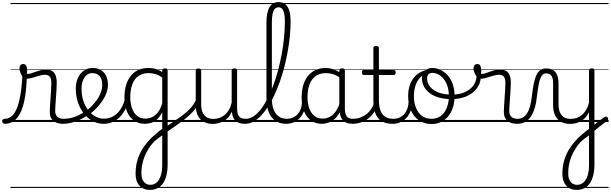

<svg xmlns="http://www.w3.org/2000/svg" viewBox="-101 -1172 5865 1844"><path d="M-55 17Q-67 17 -73.5 9.5Q-80 2 -80.5 -7Q-81 -16 -75 -23.5Q-69 -31 -57 -31Q-23 -31 6 -52Q35 -73 57 -122.5Q79 -172 94 -255Q109 -338 115 -463L157 -441Q153 -310 136 -221.5Q119 -133 90.5 -80.5Q62 -28 25 -5.5Q-12 17 -55 17ZM504 17Q479 17 456 11Q433 5 415 -8.5Q397 -22 387 -44Q377 -66 377 -97Q377 -124 379.5 -159Q382 -194 384.5 -232.5Q387 -271 389.5 -307Q392 -343 392 -374Q392 -419 376.5 -436.5Q361 -454 330 -454Q305 -454 272.5 -444Q240 -434 208 -424.5Q176 -415 150 -415Q134 -415 119.5 -431.5Q105 -448 95.5 -471.5Q86 -495 86 -514Q86 -527 90 -536.5Q94 -546 102.5 -552Q111 -558 122 -558Q142 -558 151 -540Q160 -522 160 -497Q160 -488 159.5 -479Q159 -470 158 -462Q175 -461 195.5 -467Q216 -473 239.5 -482Q263 -491 288 -497.5Q313 -504 339 -504Q375 -504 398 -491Q421 -478 432.5 -449.5Q444 -421 444 -376Q444 -345 441.5 -308.5Q439 -272 436.5 -235Q434 -198 431.5 -165Q429 -132 429 -108Q429 -68 450 -49.5Q471 -31 510 -31Q521 -31 526 -23.5Q531 -16 530.5 -7Q530 2 523.5 9.5Q517 17 504 17ZM0 623H568V633H0ZM0 -20H568V0H0ZM0 -505H568V-500H0ZM0 -1143H568V-1133H0Z M506 17Q493 17 487.5 9.5Q482 2 483.5 -7Q485 -16 492.5 -23.5Q500 -31 512 -31Q568 -31 622 -52Q676 -73 720 -105Q728 -110 734.5 -107Q741 -104 745.5 -96.5Q750 -89 750 -80.5Q750 -72 743 -67Q709 -43 669 -24Q629 -5 587.5 6Q546 17 506 17ZM568 623V633ZM568 -20V0ZM568 -505V-500ZM568 -1143V-1133Z M723 -106Q746 -122 766.5 -140.5Q787 -159 804 -180Q828 -207 845 -236.5Q862 -266 871.5 -295.5Q881 -325 881 -355Q881 -414 855 -442Q829 -470 783 -470Q773 -470 767.5 -477.5Q762 -485 763 -494.5Q764 -504 770 -511.5Q776 -519 787 -519Q840 -519 873 -496.5Q906 -474 921 -437Q936 -400 936 -358Q936 -324 924.5 -288.5Q913 -253 892 -218.5Q871 -184 842 -152Q823 -129 799.5 -108Q776 -87 751 -69ZM568 623H1012V633H568ZM568 -20H1012V0H568ZM568 -505H1012V-500H568ZM568 -1143H1012V-1133H568Z M897 17Q850 17 809.5 0Q769 -17 735.5 -48Q702 -79 677.5 -121.5Q653 -164 640 -214.5Q627 -265 627 -321Q627 -364 638.5 -400.5Q650 -437 672 -463.5Q694 -490 723 -504.5Q752 -519 787 -519Q798 -519 803 -511.5Q808 -504 807 -494.5Q806 -485 800 -477.5Q794 -470 783 -470Q761 -470 743 -459.5Q725 -449 711.5 -429.5Q698 -410 690 -383Q682 -356 682 -323Q682 -257 699.5 -203.5Q717 -150 747.5 -111.5Q778 -73 817 -52.5Q856 -32 898 -32Q946 -32 986 -55Q1026 -78 1054.5 -119Q1083 -160 1098 -216Q1100 -224 1109 -225.5Q1118 -227 1125.5 -222.5Q1133 -218 1131 -208Q1120 -156 1098 -114.5Q1076 -73 1045 -43.5Q1014 -14 976.5 1.5Q939 17 897 17ZM1012 623V633ZM1012 -20V0ZM1012 -505V-500ZM1012 -1143V-1133Z M1339 652Q1275 652 1238 610.5Q1201 569 1201 495Q1201 444 1210.5 398.5Q1220 353 1238.5 311.5Q1257 270 1285.5 230.5Q1314 191 1351 154Q1369 137 1386.5 121.5Q1404 106 1422 91.5Q1440 77 1457 66V-94Q1432 -45 1403 -21.5Q1374 2 1344.5 9.5Q1315 17 1287 17Q1232 17 1188 -12.5Q1144 -42 1119 -99Q1094 -156 1094 -238Q1094 -288 1103.5 -331Q1113 -374 1132 -408.5Q1151 -443 1178.5 -468Q1206 -493 1242.5 -506Q1279 -519 1324 -519Q1349 -519 1370 -515.5Q1391 -512 1412 -503.5Q1433 -495 1457 -480V-497Q1457 -506 1463.5 -510.5Q1470 -515 1484 -515Q1497 -515 1503 -510.5Q1509 -506 1509 -497V404Q1509 465 1497.5 511.5Q1486 558 1464 589Q1442 620 1410 636Q1378 652 1339 652ZM1344 603Q1377 603 1402.5 581.5Q1428 560 1442.5 517Q1457 474 1457 410V128Q1444 137 1430 147Q1416 157 1402.5 168.5Q1389 180 1376 191Q1347 223 1325 257.5Q1303 292 1288 329.5Q1273 367 1265 407.5Q1257 448 1257 492Q1257 526 1267 550.5Q1277 575 1296.5 589Q1316 603 1344 603ZM1297 -33Q1329 -33 1359.5 -47Q1390 -61 1415.5 -93Q1441 -125 1457 -181V-428Q1422 -452 1390 -461Q1358 -470 1325 -470Q1293 -470 1265.5 -460.5Q1238 -451 1216.5 -432.5Q1195 -414 1180.5 -386Q1166 -358 1158 -322Q1150 -286 1150 -242Q1150 -180 1166.5 -133Q1183 -86 1215.5 -59.5Q1248 -33 1297 -33ZM1012 623H1647V633H1012ZM1012 -20H1647V0H1012ZM1012 -505H1647V-500H1012ZM1012 -1143H1647V-1133H1012Z M1499 97Q1493 101 1487 96.5Q1481 92 1478 83.5Q1475 75 1476 66Q1477 57 1483 52Q1524 24 1561.5 -1Q1599 -26 1632.5 -50Q1666 -74 1694.5 -99Q1723 -124 1745 -152.5Q1767 -181 1782 -214Q1788 -229 1797 -229.5Q1806 -230 1811.5 -222.5Q1817 -215 1813 -202Q1800 -164 1777.5 -132Q1755 -100 1724.5 -71.5Q1694 -43 1658 -15.5Q1622 12 1582 39.5Q1542 67 1499 97ZM1647 623V633ZM1647 -20V0ZM1647 -505V-500ZM1647 -1143V-1133Z M1942 18Q1894 18 1857 -1.5Q1820 -21 1799.5 -61.5Q1779 -102 1779 -166V-496Q1779 -505 1785 -509.5Q1791 -514 1804 -514Q1818 -514 1824.5 -509.5Q1831 -505 1831 -496V-171Q1831 -127 1843.5 -95.5Q1856 -64 1882 -47Q1908 -30 1949 -30Q1978 -30 2005 -39Q2032 -48 2055 -66.5Q2078 -85 2096 -115Q2114 -145 2124 -186V-496Q2124 -506 2130.5 -510.5Q2137 -515 2151 -515Q2164 -515 2170 -510.5Q2176 -506 2176 -496V-137Q2176 -78 2194.5 -54.5Q2213 -31 2260 -31Q2270 -31 2274.5 -23.5Q2279 -16 2278.5 -7Q2278 2 2272 9.5Q2266 17 2254 17Q2224 17 2202 10.5Q2180 4 2164.5 -9Q2149 -22 2140 -41.5Q2131 -61 2127 -87L2126 -100Q2111 -66 2089.5 -43Q2068 -20 2043.5 -7Q2019 6 1993 12Q1967 18 1942 18ZM1647 623H2318V633H1647ZM1647 -20H2318V0H1647ZM1647 -505H2318V-500H1647ZM1647 -1143H2318V-1133H1647Z M2254 17Q2242 17 2237 9.5Q2232 2 2233.5 -7Q2235 -16 2241.5 -23.5Q2248 -31 2260 -31Q2297 -31 2333 -54.5Q2369 -78 2402.5 -120.5Q2436 -163 2466 -220.5Q2496 -278 2522 -347Q2548 -416 2568.5 -492.5Q2589 -569 2604 -649.5Q2619 -730 2627 -810.5Q2635 -891 2635 -966Q2635 -979 2643.5 -985.5Q2652 -992 2662.5 -992Q2673 -992 2681.5 -985.5Q2690 -979 2690 -966Q2690 -897 2682.5 -823Q2675 -749 2661.5 -674Q2648 -599 2629 -526Q2610 -453 2585.5 -384.5Q2561 -316 2532.5 -255.5Q2504 -195 2471.5 -145Q2439 -95 2404 -59Q2369 -23 2331 -3Q2293 17 2254 17ZM2318 623V633ZM2318 -20V0ZM2318 -505V-500ZM2318 -1143V-1133Z M2648 17Q2587 17 2544.5 -11.5Q2502 -40 2480 -95Q2458 -150 2458 -229V-952Q2458 -1053 2487 -1102.5Q2516 -1152 2576 -1152Q2614 -1152 2639.5 -1131.5Q2665 -1111 2677.5 -1070Q2690 -1029 2690 -967Q2690 -955 2681.5 -948.5Q2673 -942 2662.5 -942Q2652 -942 2643.5 -948.5Q2635 -955 2635 -967Q2635 -1013 2628.5 -1043Q2622 -1073 2608.5 -1087.5Q2595 -1102 2575 -1102Q2553 -1102 2538.5 -1087Q2524 -1072 2517 -1039.5Q2510 -1007 2510 -952V-229Q2510 -165 2526.5 -121Q2543 -77 2575.5 -54Q2608 -31 2654 -31Q2665 -31 2670.5 -23.5Q2676 -16 2675.5 -7Q2675 2 2668 9.5Q2661 17 2648 17ZM2318 623H2712V633H2318ZM2318 -20H2712V0H2318ZM2318 -505H2712V-500H2318ZM2318 -1143H2712V-1133H2318Z M2647 17Q2636 17 2630.5 9.5Q2625 2 2625.5 -7Q2626 -16 2633 -23.5Q2640 -31 2653 -31Q2686 -31 2712.5 -43Q2739 -55 2758 -76Q2777 -97 2787.5 -125Q2798 -153 2799 -186Q2800 -198 2809 -201.5Q2818 -205 2826.5 -201.5Q2835 -198 2834 -186Q2833 -142 2818.5 -104.5Q2804 -67 2779.5 -40Q2755 -13 2721 2Q2687 17 2647 17ZM2712 623V633ZM2712 -20V0ZM2712 -505V-500ZM2712 -1143V-1133Z M2989 17Q2934 17 2890 -12Q2846 -41 2821 -98Q2796 -155 2796 -238Q2796 -288 2805.5 -331Q2815 -374 2834 -408.5Q2853 -443 2880.5 -467.5Q2908 -492 2944.5 -505.5Q2981 -519 3026 -519Q3064 -519 3100.5 -506.5Q3137 -494 3173 -470V-419Q3133 -449 3098 -459.5Q3063 -470 3027 -470Q2995 -470 2967.5 -460.5Q2940 -451 2918.5 -432Q2897 -413 2882.5 -385.5Q2868 -358 2860 -322Q2852 -286 2852 -242Q2852 -180 2868.5 -133Q2885 -86 2917.5 -59.5Q2950 -33 2999 -33Q3033 -33 3065 -49Q3097 -65 3123.5 -101.5Q3150 -138 3167 -202L3185 -159Q3164 -85 3130.5 -47Q3097 -9 3059.5 4Q3022 17 2989 17ZM3285 17Q3251 17 3227 7Q3203 -3 3188 -22Q3173 -41 3165.5 -69Q3158 -97 3158 -132V-495Q3158 -506 3165 -510.5Q3172 -515 3186 -515Q3199 -515 3205 -510.5Q3211 -506 3211 -496V-133Q3211 -81 3228 -56Q3245 -31 3291 -31Q3298 -31 3302 -23.5Q3306 -16 3305.5 -7Q3305 2 3300.5 9.5Q3296 17 3285 17ZM2712 623H3347V633H2712ZM2712 -20H3347V0H2712ZM2712 -505H3347V-500H2712ZM2712 -1143H3347V-1133H2712Z M3282 17Q3271 17 3265.5 9.5Q3260 2 3260.5 -7Q3261 -16 3268 -23.5Q3275 -31 3288 -31Q3325 -31 3357.5 -42.5Q3390 -54 3416.5 -74Q3443 -94 3462 -121.5Q3481 -149 3491 -182Q3494 -193 3503.5 -192Q3513 -191 3519.5 -184Q3526 -177 3523 -167Q3511 -125 3489 -91.5Q3467 -58 3435.5 -33.5Q3404 -9 3365 4Q3326 17 3282 17ZM3347 623V633ZM3347 -20V0ZM3347 -505V-500ZM3347 -1143V-1133Z M3671 17Q3620 17 3584.5 2Q3549 -13 3527.5 -41.5Q3506 -70 3495.5 -110Q3485 -150 3485 -201V-452H3394Q3383 -452 3379 -458Q3375 -464 3375 -476Q3375 -489 3379 -494.5Q3383 -500 3394 -500H3485V-711Q3485 -721 3491.5 -725.5Q3498 -730 3511 -730Q3524 -730 3531 -725.5Q3538 -721 3538 -711V-500H3679Q3690 -500 3694.5 -494.5Q3699 -489 3699 -476Q3699 -464 3694.5 -458Q3690 -452 3679 -452H3538V-213Q3538 -175 3544 -142Q3550 -109 3565.5 -84.5Q3581 -60 3608 -45.5Q3635 -31 3678 -31Q3688 -31 3693 -23.5Q3698 -16 3697.5 -7Q3697 2 3690.5 9.5Q3684 17 3671 17ZM3347 623H3735V633H3347ZM3347 -20H3735V0H3347ZM3347 -505H3735V-500H3347ZM3347 -1143H3735V-1133H3347Z M3670 17Q3659 17 3653.5 9.5Q3648 2 3648.5 -7Q3649 -16 3656 -23.5Q3663 -31 3676 -31Q3709 -31 3735.5 -43Q3762 -55 3781 -76Q3800 -97 3810.5 -125Q3821 -153 3822 -186Q3823 -198 3832 -201.5Q3841 -205 3849.5 -201.5Q3858 -198 3857 -186Q3856 -142 3841.5 -104.5Q3827 -67 3802.5 -40Q3778 -13 3744 2Q3710 17 3670 17ZM3735 623V633ZM3735 -20V0ZM3735 -505V-500ZM3735 -1143V-1133Z M4043 19Q3975 19 3924 -15.5Q3873 -50 3846 -110.5Q3819 -171 3819 -250Q3819 -308 3835 -354.5Q3851 -401 3881.5 -435Q3912 -469 3955 -487Q3998 -505 4052 -505Q4060 -505 4062.5 -498Q4065 -491 4062.5 -483.5Q4060 -476 4051 -476Q4019 -476 3991.5 -465.5Q3964 -455 3942 -435Q3920 -415 3905 -387Q3890 -359 3882 -324.5Q3874 -290 3874 -250Q3874 -185 3894.5 -135.5Q3915 -86 3952.5 -58.5Q3990 -31 4043 -31Q4082 -31 4113 -46.5Q4144 -62 4165.5 -91.5Q4187 -121 4198.5 -161.5Q4210 -202 4210 -250Q4210 -321 4186.5 -371Q4163 -421 4126.5 -446.5Q4090 -472 4051 -472Q4039 -472 4032.5 -479Q4026 -486 4026 -495.5Q4026 -505 4032.5 -512Q4039 -519 4051 -519Q4106 -519 4155 -487Q4204 -455 4234.5 -394.5Q4265 -334 4265 -250Q4265 -202 4255 -161Q4245 -120 4226 -87Q4207 -54 4179.5 -30Q4152 -6 4118 6.5Q4084 19 4043 19ZM3735 623H4336V633H3735ZM3735 -20H4336V0H3735ZM3735 -505H4336V-500H3735ZM3735 -1143H4336V-1133H3735Z M4236 -220Q4172 -220 4119 -234Q4066 -248 4028.5 -275.5Q3991 -303 3971 -340.5Q3951 -378 3951 -425Q3951 -445 3958 -462.5Q3965 -480 3978.5 -492.5Q3992 -505 4009.5 -512Q4027 -519 4050 -519Q4062 -519 4068.5 -512Q4075 -505 4075 -495.5Q4075 -486 4069 -479Q4063 -472 4050 -472Q4027 -472 4014 -458Q4001 -444 4001 -420Q4001 -373 4030.5 -337.5Q4060 -302 4114 -282.5Q4168 -263 4239 -263Q4306 -263 4358.5 -285Q4411 -307 4441.5 -345.5Q4472 -384 4475 -434Q4476 -445 4486.5 -448Q4497 -451 4507.5 -448Q4518 -445 4517 -434Q4515 -371 4478 -322.5Q4441 -274 4379 -247Q4317 -220 4236 -220ZM4336 623H4361V633H4336ZM4336 -20H4361V0H4336ZM4336 -505H4361V-500H4336ZM4336 -1143H4361V-1133H4336Z M4865 17Q4840 17 4817 11Q4794 5 4776 -8.5Q4758 -22 4748 -44Q4738 -66 4738 -97Q4738 -124 4740.5 -159Q4743 -194 4745.5 -232.5Q4748 -271 4750.5 -307Q4753 -343 4753 -374Q4753 -419 4737.5 -436.5Q4722 -454 4691 -454Q4666 -454 4633.5 -444Q4601 -434 4569 -424.5Q4537 -415 4511 -415Q4495 -415 4480.5 -431.5Q4466 -448 4456.5 -471.5Q4447 -495 4447 -514Q4447 -527 4451 -536.5Q4455 -546 4463.5 -552Q4472 -558 4483 -558Q4503 -558 4512 -540Q4521 -522 4521 -497Q4521 -488 4520.5 -479Q4520 -470 4519 -462Q4536 -461 4556.5 -467Q4577 -473 4600.5 -482Q4624 -491 4649 -497.5Q4674 -504 4700 -504Q4736 -504 4759 -491Q4782 -478 4793.5 -449.5Q4805 -421 4805 -376Q4805 -345 4802.5 -308.5Q4800 -272 4797.5 -235Q4795 -198 4792.5 -165Q4790 -132 4790 -108Q4790 -68 4811 -49.5Q4832 -31 4871 -31Q4882 -31 4887 -23.5Q4892 -16 4891.5 -7Q4891 2 4884.5 9.5Q4878 17 4865 17ZM4361 623H4929V633H4361ZM4361 -20H4929V0H4361ZM4361 -505H4929V-500H4361ZM4361 -1143H4929V-1133H4361Z M4864 17Q4855 17 4850.5 9.5Q4846 2 4846.5 -7Q4847 -16 4853 -23.5Q4859 -31 4870 -31Q4901 -31 4923.5 -45.5Q4946 -60 4963 -87.5Q4980 -115 4990.5 -155Q5001 -195 5007 -247Q5015 -318 5025.5 -369Q5036 -420 5051.5 -452Q5067 -484 5089.5 -499.5Q5112 -515 5145 -515Q5154 -515 5158.5 -508Q5163 -501 5162.5 -491.5Q5162 -482 5157 -474.5Q5152 -467 5143 -467Q5125 -467 5112 -455.5Q5099 -444 5089 -419Q5079 -394 5071.5 -354Q5064 -314 5057 -257Q5050 -186 5034.5 -134.5Q5019 -83 4995 -49Q4971 -15 4938.5 1Q4906 17 4864 17ZM4929 623H5029V633H4929ZM4929 -20H5029V0H4929ZM4929 -505H5029V-500H4929ZM4929 -1143H5029V-1133H4929Z M5585 45Q5603 29 5624 12Q5645 -5 5667 -21.5Q5689 -38 5708 -50Q5717 -55 5724.5 -52Q5732 -49 5736.5 -41Q5741 -33 5739.5 -24Q5738 -15 5728 -9Q5713 1 5696 13.5Q5679 26 5661.5 40Q5644 54 5627 68.5Q5610 83 5595 95ZM5438 652Q5374 652 5337 610.5Q5300 569 5300 495Q5300 445 5309.5 399.5Q5319 354 5338 312Q5357 270 5385 231Q5413 192 5450 154Q5468 137 5486 121.5Q5504 106 5521.5 92Q5539 78 5556 66V-95Q5541 -63 5519.5 -41Q5498 -19 5474 -6Q5450 7 5424.5 12.5Q5399 18 5374 18Q5326 18 5289 -1.5Q5252 -21 5231.5 -61.5Q5211 -102 5211 -166V-374Q5211 -424 5194 -445.5Q5177 -467 5143 -467Q5132 -467 5126 -474.5Q5120 -482 5120.5 -491.5Q5121 -501 5127 -508Q5133 -515 5145 -515Q5174 -515 5196 -506.5Q5218 -498 5233 -480Q5248 -462 5255.5 -435Q5263 -408 5263 -370V-171Q5263 -127 5275.5 -95.5Q5288 -64 5314 -47Q5340 -30 5381 -30Q5410 -30 5437 -39Q5464 -48 5487 -67Q5510 -86 5528 -116Q5546 -146 5556 -187V-496Q5556 -506 5562.5 -510.5Q5569 -515 5583 -515Q5596 -515 5602 -510.5Q5608 -506 5608 -496V404Q5608 465 5596.5 511.5Q5585 558 5563 589.5Q5541 621 5509 636.5Q5477 652 5438 652ZM5442 603Q5476 603 5501.5 581.5Q5527 560 5541.5 517.5Q5556 475 5556 411V128Q5543 137 5529 147.5Q5515 158 5501.5 169Q5488 180 5475 192Q5446 223 5424.5 258Q5403 293 5387.5 330Q5372 367 5364 408Q5356 449 5356 492Q5356 526 5366 551Q5376 576 5395.5 589.5Q5415 603 5442 603ZM5029 623H5744V633H5029ZM5029 -20H5744V0H5029ZM5029 -505H5744V-500H5029ZM5029 -1143H5744V-1133H5029Z"/></svg>

Font: Playwrite CL Guides
Style: Regular
Weight: 400
Designer: Veronika Burian, José Scaglione
Foundry: TypeTogether
Version: Version 1.003